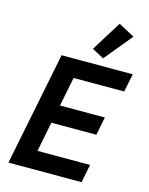

<svg xmlns="http://www.w3.org/2000/svg" viewBox="-139 -1054 884 1141"><g transform="rotate(15 302.5 -484.0)"><path d="M551 -915 452 -968 337 -783 410 -744ZM477 0 499 -112H176L212 -295H489L511 -407H235L271 -586H582L605 -698H167L27 0Z"/></g></svg>

Font: Braiins Sans SemiBold
Style: Italic
Weight: 600
Italic angle: -11.31°
Designer: Mike Abbink, Paul van der Laan, Pieter van Rosmalen, Jiri Chlebus, Lubos Buracinsky
Foundry: Bold Monday, Sudetype
Version: Version 1.000;hotconv 1.0.109;makeotfexe 2.5.65596